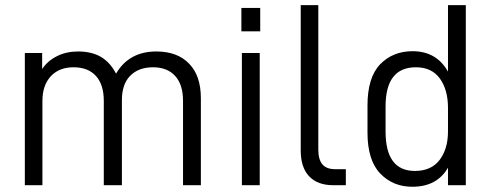

<svg xmlns="http://www.w3.org/2000/svg" viewBox="-20 -710 1881 736"><path d="M75.2 -506.8H141.6V-445.3Q162.1 -476.6 199.2 -495.1Q234.4 -512.7 279.3 -512.7Q332 -512.7 368.2 -491.2Q403.3 -469.7 424.8 -427.7Q474.6 -512.7 579.1 -512.7Q660.2 -512.7 705.1 -465.8Q750 -419.9 750 -333V0H681.6V-323.2Q681.6 -385.7 651.4 -418.9Q621.1 -452.1 566.4 -452.1Q510.7 -452.1 478.5 -418.9Q447.3 -386.7 447.3 -326.2V0H377.9V-323.2Q377.9 -385.7 347.7 -418.9Q317.4 -452.1 261.7 -452.1Q208 -452.1 175.8 -418.9Q142.6 -383.8 142.6 -323.2V0H75.2Z M907.2 -506.8H975.6V0H907.2ZM905.3 -679.7H977.5V-589.8H905.3Z M1132.8 -132.8V-690.4H1200.2V-136.7Q1200.2 -98.6 1215.8 -80.1Q1231.4 -61.5 1264.6 -61.5H1305.7V0H1257.8Q1197.3 0 1165 -34.2Q1132.8 -68.4 1132.8 -132.8Z M1388.7 -202.1V-305.7Q1388.7 -413.1 1437.5 -463.9Q1486.3 -513.7 1561.5 -513.7Q1653.3 -513.7 1697.3 -435.5V-690.4H1765.6V0H1697.3V-67.4Q1676.8 -31.2 1642.6 -12.7Q1608.4 5.9 1560.5 5.9Q1486.3 5.9 1437.5 -44.9Q1388.7 -95.7 1388.7 -202.1ZM1697.3 -207V-295.9Q1697.3 -366.2 1666 -409.2Q1634.8 -452.1 1574.2 -452.1Q1458 -452.1 1458 -301.8V-206.1Q1458 -54.7 1570.3 -54.7Q1632.8 -54.7 1665 -96.7Q1697.3 -138.7 1697.3 -207Z"/></svg>

Font: Altinn-DIN
Style: Regular
Weight: 400
Designer: Charles Nix
Foundry: Altinn
Version: Version 2.00